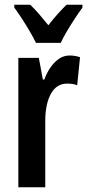

<svg xmlns="http://www.w3.org/2000/svg" viewBox="-20 -786 366 806"><path d="M272 -553Q283 -553 293 -551.5Q303 -550 316 -546L304 -428Q295 -432 284.5 -433.5Q274 -435 261 -435Q239 -435 222 -424Q205 -413 193.5 -392Q182 -371 176 -342.5Q170 -314 170 -279V0H57V-543H143L160 -452H166Q176 -480 192 -503Q208 -526 228 -539.5Q248 -553 272 -553ZM326 -754Q312 -735 294.5 -708.5Q277 -682 261 -655Q245 -628 235 -606H131Q121 -627 105.5 -653.5Q90 -680 72.5 -707Q55 -734 40 -754V-766H107Q124 -750 143.5 -727.5Q163 -705 183 -680Q205 -708 222 -727Q239 -746 259 -766H326Z"/></svg>

Font: Noto Sans Display ExtraCondensed SemiBold
Style: Regular
Weight: 600
Width: 2
Designer: Monotype Design Team
Foundry: Monotype Imaging Inc.
Version: Version 2.003